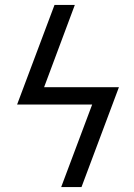

<svg xmlns="http://www.w3.org/2000/svg" viewBox="-20 -755 540 775"><path d="M227 0 352 -333H49L200 -735H282L158 -403H460L309 0Z"/></svg>

Font: Iosevka SS04
Style: Italic
Weight: 400
Italic angle: -9°
Monospace: yes
Designer: Belleve Invis
Foundry: Belleve Invis
Version: Version 19.0.0; ttfautohint (v1.8.4)